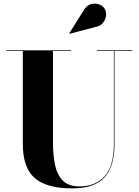

<svg xmlns="http://www.w3.org/2000/svg" viewBox="-20 -1029 770 1064"><path d="M507.5 -879 366 -842 364 -844.5 444 -972Q459.5 -998.5 482.5 -1005.5Q505.5 -1012.5 526.8 -1005.5Q548 -998.5 558 -983.5Q570 -965.5 567.8 -943Q565.5 -920.5 550.2 -902Q535 -883.5 507.5 -879ZM16.5 -750H374V-746.5H273.5V-240Q273.5 -174 284.2 -118.5Q295 -63 326.8 -29.5Q358.5 4 421.5 4Q508 4 559.5 -51.8Q611 -107.5 611 -230V-746.5H517V-750H713V-746.5H614.5V-230Q614.5 -106.5 559 -45.8Q503.5 15 380.5 15Q237.5 15 172 -42.8Q106.5 -100.5 106.5 -230V-746.5H16.5Z"/></svg>

Font: Bodoni* 48
Style: Bold
Weight: 700
Version: Version 2.2